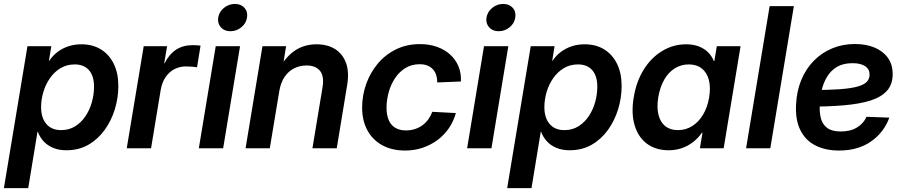

<svg xmlns="http://www.w3.org/2000/svg" viewBox="-40 -759 4622 983"><path d="M-20 204.1 100.6 -522.5H222.7L210.4 -447.3H211.9Q230 -474.6 255.1 -493.4Q280.3 -512.2 310.8 -522.2Q341.3 -532.2 376.5 -532.2Q434.6 -532.2 477.1 -505.9Q519.5 -479.5 542.7 -431.6Q565.9 -383.8 565.9 -318.8Q565.9 -258.8 548.1 -200.2Q530.3 -141.6 496.1 -94Q461.9 -46.4 412.8 -18.1Q363.8 10.3 300.3 10.3Q261.7 10.3 232.7 -1.7Q203.6 -13.7 183.8 -34.9Q164.1 -56.2 153.8 -84H151.9L104.5 204.1ZM272.9 -92.8Q314 -92.8 345.5 -112.8Q377 -132.8 398.4 -165.3Q419.9 -197.8 430.7 -237.1Q441.4 -276.4 441.4 -315.4Q441.4 -370.1 415.5 -399.7Q389.6 -429.2 342.3 -429.2Q301.8 -429.2 269.8 -409.9Q237.8 -390.6 215.6 -358.6Q193.4 -326.7 181.9 -287.8Q170.4 -249 170.4 -210.4Q170.4 -155.8 197.3 -124.3Q224.1 -92.8 272.9 -92.8Z M608.9 0 695.8 -522.5H815.4L800.8 -435.5H803.2Q825.2 -480.5 860.8 -504.2Q896.5 -527.8 945.8 -527.8Q958 -527.8 968.8 -527.1Q979.5 -526.4 986.8 -525.4L968.8 -414.6Q961.4 -416 945.1 -417.5Q928.7 -418.9 910.6 -418.9Q880.4 -418.9 853.5 -405.3Q826.7 -391.6 808.1 -364.7Q789.6 -337.9 782.7 -298.3L733.4 0Z M978 0 1064.5 -522.5H1189L1102.5 0ZM1139.6 -599.1Q1108.4 -599.1 1090.6 -619.4Q1072.8 -639.6 1077.1 -668.9Q1082 -698.7 1106.7 -718.8Q1131.3 -738.8 1162.6 -738.8Q1193.8 -738.8 1211.7 -718.8Q1229.5 -698.7 1224.6 -668.9Q1220.2 -639.6 1195.6 -619.4Q1170.9 -599.1 1139.6 -599.1Z M1390.1 -293.5 1341.3 0H1217.3L1303.7 -522.5H1424.8L1403.3 -390.1L1381.8 -394Q1417.5 -463.4 1466.6 -497.8Q1515.6 -532.2 1580.6 -532.2Q1636.7 -532.2 1675.8 -507.6Q1714.8 -482.9 1731.7 -436.3Q1748.5 -389.6 1737.3 -323.2L1684.1 0H1559.6L1611.3 -312Q1620.6 -368.7 1598.4 -396.2Q1576.2 -423.8 1529.3 -423.8Q1495.1 -423.8 1466.1 -409.2Q1437 -394.5 1417.2 -365.7Q1397.5 -336.9 1390.1 -293.5Z M2034.2 11.7Q1966.3 11.7 1916.7 -15.6Q1867.2 -43 1840.6 -92.5Q1814 -142.1 1814 -208Q1814 -270 1834.5 -328.1Q1855 -386.2 1893.6 -432.6Q1932.1 -479 1987.1 -506.1Q2042 -533.2 2110.4 -533.2Q2157.7 -533.2 2197 -519.3Q2236.3 -505.4 2264.4 -480Q2292.5 -454.6 2307.1 -419.7Q2321.8 -384.8 2319.8 -341.8L2198.7 -336.9Q2198.7 -357.4 2193.4 -374.3Q2188 -391.1 2177 -403.6Q2166 -416 2149.2 -423.1Q2132.3 -430.2 2108.4 -430.2Q2067.4 -430.2 2035.6 -410.6Q2003.9 -391.1 1982.4 -358.6Q1960.9 -326.2 1950 -286.6Q1939 -247.1 1939 -207Q1939 -171.4 1949.7 -145.3Q1960.4 -119.1 1982.9 -105.2Q2005.4 -91.3 2038.6 -91.3Q2063 -91.3 2084.2 -98.1Q2105.5 -105 2122.8 -117.7Q2140.1 -130.4 2152.8 -147.9Q2165.5 -165.5 2173.3 -186.5L2293.9 -180.2Q2282.2 -137.7 2258.1 -102.5Q2233.9 -67.4 2199.7 -42Q2165.5 -16.6 2123.5 -2.4Q2081.5 11.7 2034.2 11.7Z M2351.6 0 2438 -522.5H2562.5L2476.1 0ZM2513.2 -599.1Q2481.9 -599.1 2464.1 -619.4Q2446.3 -639.6 2450.7 -668.9Q2455.6 -698.7 2480.2 -718.8Q2504.9 -738.8 2536.1 -738.8Q2567.4 -738.8 2585.2 -718.8Q2603 -698.7 2598.1 -668.9Q2593.8 -639.6 2569.1 -619.4Q2544.4 -599.1 2513.2 -599.1Z M2556.6 204.1 2677.2 -522.5H2799.3L2787.1 -447.3H2788.6Q2806.6 -474.6 2831.8 -493.4Q2856.9 -512.2 2887.5 -522.2Q2918 -532.2 2953.1 -532.2Q3011.2 -532.2 3053.7 -505.9Q3096.2 -479.5 3119.4 -431.6Q3142.6 -383.8 3142.6 -318.8Q3142.6 -258.8 3124.8 -200.2Q3106.9 -141.6 3072.8 -94Q3038.6 -46.4 2989.5 -18.1Q2940.4 10.3 2877 10.3Q2838.4 10.3 2809.3 -1.7Q2780.3 -13.7 2760.5 -34.9Q2740.7 -56.2 2730.5 -84H2728.5L2681.2 204.1ZM2849.6 -92.8Q2890.6 -92.8 2922.1 -112.8Q2953.6 -132.8 2975.1 -165.3Q2996.6 -197.8 3007.3 -237.1Q3018.1 -276.4 3018.1 -315.4Q3018.1 -370.1 2992.2 -399.7Q2966.3 -429.2 2918.9 -429.2Q2878.4 -429.2 2846.4 -409.9Q2814.5 -390.6 2792.2 -358.6Q2770 -326.7 2758.5 -287.8Q2747.1 -249 2747.1 -210.4Q2747.1 -155.8 2773.9 -124.3Q2800.8 -92.8 2849.6 -92.8Z M3383.3 10.3Q3316.9 10.3 3272 -23.4Q3227.1 -57.1 3209 -118.2Q3190.9 -179.2 3204.6 -261.2Q3218.3 -343.3 3256.6 -404.1Q3294.9 -464.8 3351.1 -498.5Q3407.2 -532.2 3472.7 -532.2Q3509.3 -532.2 3537.4 -521.5Q3565.4 -510.7 3585 -491.5Q3604.5 -472.2 3614.7 -446.3H3617.2L3629.9 -522.5H3751.5L3665 0H3543.5L3556.6 -79.6H3553.7Q3534.7 -52.2 3508.8 -32Q3482.9 -11.7 3451.4 -0.7Q3419.9 10.3 3383.3 10.3ZM3430.7 -92.8Q3471.2 -92.8 3504.4 -113.8Q3537.6 -134.8 3560.1 -172.9Q3582.5 -210.9 3590.8 -261.2Q3599.1 -312.5 3589.1 -350.1Q3579.1 -387.7 3553 -408.4Q3526.9 -429.2 3486.3 -429.2Q3447.3 -429.2 3415 -409.2Q3382.8 -389.2 3361.1 -351.8Q3339.4 -314.5 3330.1 -261.2Q3321.8 -209 3331.3 -171.1Q3340.8 -133.3 3366.2 -113Q3391.6 -92.8 3430.7 -92.8Z M4024.4 -727.5 3903.8 0H3779.8L3900.4 -727.5Z M4255.9 11.7Q4186 11.7 4135 -14.2Q4084 -40 4057.9 -92.3Q4031.7 -144.5 4035.6 -222.7Q4038.6 -291.5 4062 -348.6Q4085.4 -405.8 4126 -447.3Q4166.5 -488.8 4220.2 -511.2Q4273.9 -533.7 4336.9 -533.7Q4393.1 -533.7 4436.5 -515.9Q4480 -498 4505.1 -463.9Q4530.3 -429.7 4530.3 -379.4Q4530.3 -328.1 4502 -295.4Q4473.6 -262.7 4418.5 -244.9Q4363.3 -227.1 4282 -220Q4200.7 -212.9 4094.2 -212.9L4108.4 -297.9Q4200.2 -297.9 4259.5 -302.2Q4318.8 -306.6 4352.3 -316.4Q4385.7 -326.2 4398.9 -341.3Q4412.1 -356.4 4412.1 -377.4Q4412.1 -404.8 4389.4 -420.2Q4366.7 -435.5 4324.2 -435.5Q4276.4 -435.5 4244.6 -416.3Q4212.9 -397 4193.8 -365Q4174.8 -333 4166.3 -294.7Q4157.7 -256.3 4156.7 -218.3Q4155.3 -181.6 4163.3 -151.6Q4171.4 -121.6 4195.3 -103.8Q4219.2 -85.9 4265.1 -85.9Q4314.5 -85.9 4348.1 -106.7Q4381.8 -127.4 4396.5 -161.1L4513.2 -156.7Q4485.8 -81.1 4419.4 -34.7Q4353 11.7 4255.9 11.7Z"/></svg>

Font: Inter 28pt SemiBold
Style: Italic
Weight: 600
Italic angle: -9.3988°
Designer: Rasmus Andersson
Foundry: rsms
Version: Version 4.001;git-66647c0bb